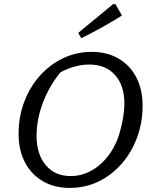

<svg xmlns="http://www.w3.org/2000/svg" viewBox="-20 -911 756 940"><path d="M321 9Q246 9 189.5 -24Q133 -57 102 -116.5Q71 -176 71 -256Q71 -339 98.5 -412Q126 -485 175 -540Q224 -595 289 -626Q354 -657 429 -657Q504 -657 560 -624.5Q616 -592 647 -533Q678 -474 678 -394Q678 -309 650.5 -236Q623 -163 574.5 -108Q526 -53 461.5 -22Q397 9 321 9ZM326 -49Q398 -49 459 -96.5Q520 -144 554 -226Q569 -265 579 -315.5Q589 -366 589 -403Q589 -493 543 -544Q497 -595 417 -595Q347 -595 276 -557Q221 -490 190 -408Q159 -326 159 -246Q159 -156 204 -102.5Q249 -49 326 -49ZM378 -724 363 -750 534 -891H545L577 -835Q529 -805 480 -777.5Q431 -750 378 -724Z"/></svg>

Font: Piazzolla
Style: Italic
Weight: 400
Italic angle: -11.3°
Designer: Juan Pablo del Peral
Foundry: Huerta Tipografica
Version: Version 1.330